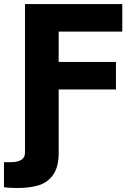

<svg xmlns="http://www.w3.org/2000/svg" viewBox="-42 -727 654 946"><path d="M560.5 -707V-571.3H247.1V-421.9H529.3V-286.1H247.1V26.4Q247.1 96.2 219.7 134.3Q192.4 172.4 148.9 185.8Q105.5 199.2 46.9 199.2Q-2 199.2 -22.5 195.3V72.3H-11.7H7.8Q81.1 72.3 81.1 26.4V-707Z"/></svg>

Font: Pretendard Std ExtraBold
Style: Regular
Weight: 800
Designer: Base glyphs from Inter by Rasmus Andersson; Hangeul glyphs from Noto Sans CJK(Source Han Sans) by Jang Soo-young and Kan
Foundry: Kil Hyung-jin
Version: Version 1.309